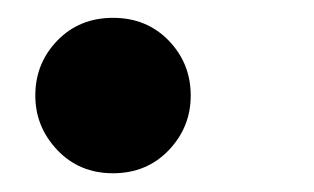

<svg xmlns="http://www.w3.org/2000/svg" viewBox="-20 -477 345 211"><path d="M104.2 -286.6Q67.2 -286.6 43 -312.1Q18.8 -337.6 18.8 -372Q18.8 -407.4 43 -432.4Q67.2 -457.4 104.2 -457.4Q141.2 -457.4 165.4 -432.4Q189.6 -407.4 189.6 -372Q189.6 -337.2 165.4 -311.9Q141.2 -286.6 104.2 -286.6Z"/></svg>

Font: Be Vietnam Pro Variable Thin
Style: Italic
Weight: 100
Italic angle: -12°
Designer: Lam Bao, Tony Le, Vietanh Nguyen
Foundry: Yellow Type Foundry
Version: Version 1.002